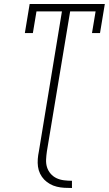

<svg xmlns="http://www.w3.org/2000/svg" viewBox="-20 -755 543 958"><path d="M339 183Q320 183 301 182Q282 181 263.5 176.5Q245 172 229 163Q213 154 200.5 141Q188 128 180 111.5Q172 95 169.5 76.5Q167 58 168.5 38.5Q170 19 174 0L289 -698H162L144 -590H104L128 -735H503L479 -590H439L457 -698H330L214 0Q211 20 210 40.5Q209 61 214.5 79Q220 97 232.5 111.5Q245 126 262 134Q279 142 299 144.5Q319 147 339 147Z"/></svg>

Font: Iosevka Slab Extralight
Style: Italic
Weight: 200
Italic angle: -9°
Monospace: yes
Designer: Belleve Invis
Foundry: Belleve Invis
Version: Version 11.1.1; ttfautohint (v1.8.3)